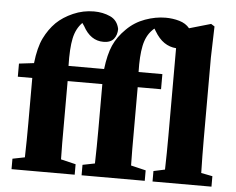

<svg xmlns="http://www.w3.org/2000/svg" viewBox="-52 -798 1057 860"><g transform="rotate(5 476.5 -368.0)"><path d="M30 0V-47L85 -58Q86 -96 86.5 -134Q87 -172 87 -210V-415H22V-474L89 -482Q97 -553 117.5 -595Q138 -637 169 -668Q199 -697 243.5 -716.5Q288 -736 337 -736Q377 -736 410 -721Q443 -706 451 -667Q451 -640 436.5 -622Q422 -604 390 -604Q332 -604 298 -667L289 -680Q261 -652 251.5 -607Q242 -562 244 -483H404Q412 -549 430 -590Q448 -631 485 -667Q520 -702 567 -719Q614 -736 659 -736Q691 -736 720.5 -727.5Q750 -719 767 -698L864 -726L880 -716L876 -576V-210Q876 -172 876.5 -133.5Q877 -95 878 -57L929 -47V0H664V-47L715 -58Q716 -96 716.5 -134Q717 -172 717 -210V-604Q688 -606 663.5 -622.5Q639 -639 619 -673L613 -683Q611 -682 608 -679Q605 -676 603 -674Q576 -647 566.5 -601Q557 -555 559 -483H666V-415H561V-210Q561 -173 561 -136.5Q561 -100 562 -63L629 -47V0H345V-47L400 -58Q401 -96 401.5 -134Q402 -172 402 -210V-415H246V-210Q246 -173 246 -136.5Q246 -100 247 -63L314 -47V0Z"/></g></svg>

Font: Source Serif Pro
Style: Bold
Weight: 700
Designer: Frank Grießhammer
Foundry: Adobe Systems Incorporated
Version: Version 3.001;hotconv 1.0.111;makeotfexe 2.5.65597